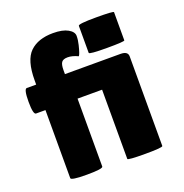

<svg xmlns="http://www.w3.org/2000/svg" viewBox="-128 -824 903 941"><g transform="rotate(-20 324.0 -353.5)"><path d="M563 -6Q563 2 471.5 2Q380 2 380 -5V-366H252V-12Q252 0 168.5 0Q85 0 85 -12V-367H36Q21 -367 21 -433.5Q21 -500 36 -500H85V-522Q85 -627 127.5 -668Q170 -709 248 -709Q298 -709 325.5 -693.5Q353 -678 353 -656.5Q353 -635 347 -611Q336 -566 329 -559Q299 -573 275.5 -573Q252 -573 243.5 -561.5Q235 -550 235 -521V-500H525Q563 -500 563 -473ZM565 -556Q565 -550 472.5 -550Q380 -550 380 -558V-699Q380 -709 472.5 -709Q565 -709 565 -703Z"/></g></svg>

Font: Lilita One Rus
Style: Regular
Weight: 400
Designer: Juan Montoreano
Foundry: Juan Montoreano
Version: Version 1.002